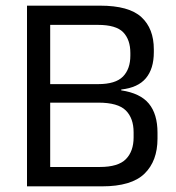

<svg xmlns="http://www.w3.org/2000/svg" viewBox="-20 -659 621 679"><path d="M341 0H132V-68.5H333Q398 -68.5 425.2 -96.2Q452.5 -124 452.5 -173V-191Q452.5 -241 424.8 -268.5Q397 -296 328 -296H132.5V-361.5H327Q388.5 -361.5 414.8 -388.2Q441 -415 441 -462.5V-471.5Q441 -518.5 415.8 -544.8Q390.5 -571 326.5 -571H130.5V-639H334Q436 -639 480 -598.5Q524 -558 524 -484.5V-474.5Q524 -416 496 -382.5Q468 -349 409 -342.5L408.5 -339.5Q476 -329.5 506.5 -292.5Q537 -255.5 537 -189.5V-169Q537 -89.5 491 -44.8Q445 0 341 0ZM157.5 0H75.5V-639H157.5Z"/></svg>

Font: Anek Malayalam Medium
Style: Regular
Weight: 400
Version: Version 1.003